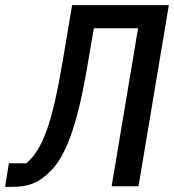

<svg xmlns="http://www.w3.org/2000/svg" viewBox="-52 -718 672 740"><path d="M-32.3 2.1H-3.9C52.6 2.1 94.1 -9.6 142.4 -58.2C196 -111.5 244.7 -216.3 288.4 -485.1L309.7 -609H480.1L378.2 0H481.9L598.7 -698.2H225.9L192.1 -496.8C149.1 -239.3 112.9 -144.2 49.7 -88.8H-17.8Z"/></svg>

Font: Margiela Mono Italic Medium It
Style: Regular
Weight: 500
Designer: Mike Abbink, Paul van der Laan, Pieter van Rosmalen
Foundry: Bold Monday
Version: Version 2.003 2021